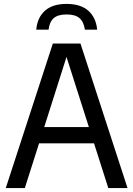

<svg xmlns="http://www.w3.org/2000/svg" viewBox="-20 -963 682 983"><path d="M9.5 0 250.5 -740H392L633 0H534.5L461.5 -229H180L107 0ZM206.5 -312.5H435L320.5 -671.5ZM165.5 -811Q171.5 -874 210.5 -908.5Q249.5 -943 321 -943Q392.5 -943 432 -908.2Q471.5 -873.5 477.5 -811H414.5Q409 -851 387.2 -870Q365.5 -889 321 -889Q276.5 -889 255 -870Q233.5 -851 228.5 -811Z"/></svg>

Font: Encode Sans Semi Condensed Medium
Style: Regular
Weight: 500
Width: 4
Designer: Multiple Designers
Foundry: Impallari Type
Version: Version 3.000; ttfautohint (v1.8.3) -l 8 -r 50 -G 200 -x 14 